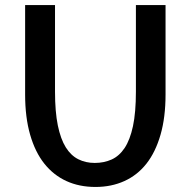

<svg xmlns="http://www.w3.org/2000/svg" viewBox="-20 -740 760 765"><path d="M639.6 -719.7V-363.3Q639.6 -272.5 619.6 -203.1Q599.6 -133.8 563.5 -87.9Q527.3 -42 475.6 -18.6Q423.8 4.9 360.4 4.9Q295.9 4.9 244.6 -18.6Q193.4 -42 156.7 -87.9Q120.1 -133.8 100.1 -203.1Q80.1 -272.5 80.1 -363.3V-719.7H199.2V-375Q199.2 -294.9 210.4 -240.2Q221.7 -185.5 242.2 -152.8Q262.7 -120.1 292 -105.5Q321.3 -90.8 357.4 -90.8Q394.5 -90.8 424.8 -104.5Q455.1 -118.2 476.6 -150.4Q498 -182.6 509.8 -237.3Q521.5 -292 521.5 -375V-719.7Z"/></svg>

Font: Allerta
Style: Medium
Weight: 500
Designer: Matt McInerney
Foundry: Matt McInerney
Version: Version 1.0